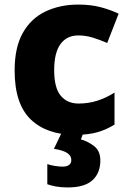

<svg xmlns="http://www.w3.org/2000/svg" viewBox="-20 -580 567 840"><path d="M309 10Q185 10 114.5 -57.5Q44 -125 44 -272Q44 -372 79.5 -435.5Q115 -499 178.5 -529.5Q242 -560 323 -560Q377 -560 420.5 -548.5Q464 -537 499 -520L449 -392Q414 -407 384 -416Q354 -425 323 -425Q272 -425 244.5 -387Q217 -349 217 -273Q217 -196 245.5 -161.5Q274 -127 324 -127Q367 -127 406 -139.5Q445 -152 481 -175V-35Q446 -13 406 -1.5Q366 10 309 10ZM419 122Q419 177 384.5 208.5Q350 240 277 240Q248 240 225.5 236Q203 232 187 226V138Q202 143 220.5 146Q239 149 255 149Q271 149 281.5 142Q292 135 292 120Q292 102 275 90Q258 78 216 71L250 0H345L334 30Q364 38 391.5 59Q419 80 419 122Z"/></svg>

Font: Noto Kufi Arabic ExtraBold
Style: Regular
Weight: 800
Designer: Monotype Design Team, David Williams, Khaled Hosny
Foundry: Google LLC
Version: Version 2.109; ttfautohint (v1.8.4.7-5d5b)